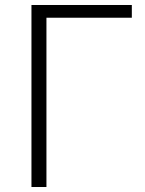

<svg xmlns="http://www.w3.org/2000/svg" viewBox="-20 -749 580 769"><path d="M106 0H166V-678H508V-729H106Z"/></svg>

Font: Spoqa Han Sans Neo Light
Style: Regular
Weight: 300
Designer: [Spoqa Han Sans Neo] Dong-huui Kim ___ Younghwa Kang ___ Yujin Lee ___ [Noto Sans] Ryoko NISHIZUKA ____ (kana & ideograp
Foundry: Spoqa (http://www.spoqa-han-sans.com)
Version: Version 1.100;hotconv 1.0.109;makeotfexe 2.5.65596